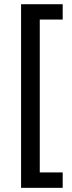

<svg xmlns="http://www.w3.org/2000/svg" viewBox="-20 -734 343 912"><path d="M277.8 158.2H80.1V-713.9H277.8V-641.1H168.9V85H277.8Z"/></svg>

Font: WenQuanYi Micro Hei
Style: Regular
Weight: 400
Foundry: Ascender Corporation
Version: Version 0.2.0-beta